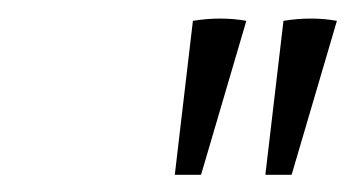

<svg xmlns="http://www.w3.org/2000/svg" viewBox="-20 -692 392 212"><path d="M173 -499 193 -669Q224 -674 252 -669L202 -499ZM273 -499 293 -669Q324 -674 352 -669L302 -499Z"/></svg>

Font: Piazzolla Thin Thin
Style: Italic
Weight: 250
Italic angle: -11.3°
Version: Version 2.005